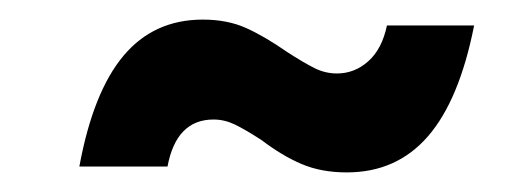

<svg xmlns="http://www.w3.org/2000/svg" viewBox="-20 -423 542 196"><path d="M273 -370Q290 -359 301 -353.5Q312 -348 324 -348Q342 -348 356 -360.5Q370 -373 375 -397H464Q449 -321 417 -284Q385 -247 334 -247Q308 -247 288 -255.5Q268 -264 247 -280Q230 -291 219.5 -296Q209 -301 198 -301Q160 -301 151 -253H61Q75 -329 106 -366Q137 -403 187 -403Q212 -403 231 -394.5Q250 -386 273 -370Z"/></svg>

Font: TypoPRO Montserrat Alternates
Style: Italic
Weight: 500
Italic angle: -11.3°
Designer: Julieta Ulanovsky
Foundry: Julieta Ulanovsky
Version: Version 6.001